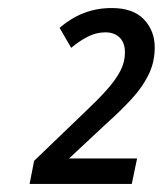

<svg xmlns="http://www.w3.org/2000/svg" viewBox="-20 -874 405 478"><path d="M53.7 -416 64.9 -473.6 189.5 -593.3Q222.2 -624 244.6 -648.9Q267.1 -673.8 279.1 -696.5Q291 -719.2 291 -744.1Q291 -767.1 278.1 -780.3Q265.1 -793.5 242.2 -793.5Q220.2 -793.5 199.2 -783Q178.2 -772.5 157.2 -754.9L128.4 -804.7Q155.8 -828.6 188.2 -841.3Q220.7 -854 258.3 -854Q311.5 -854 338.4 -825.7Q365.2 -797.4 365.2 -755.9Q365.2 -720.2 350.6 -689.5Q335.9 -658.7 309.3 -629.4Q282.7 -600.1 246.1 -567.4L151.9 -479.5H321.3L308.1 -416Z"/></svg>

Font: Open Sans SemiCondensed Medium
Style: Italic
Weight: 500
Width: 4
Italic angle: -12°
Designer: Monotype Design Team
Foundry: Monotype Imaging Inc.
Version: Version 3.000